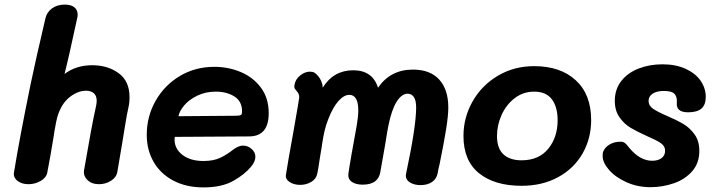

<svg xmlns="http://www.w3.org/2000/svg" viewBox="-20 -806 3122 836"><path d="M544 -383Q544 -358 539 -337Q533 -311 525.5 -265Q518 -219 514 -194L491 -58Q487 -34 463.5 -19Q440 -4 411 -4Q379 -4 360.5 -22.5Q342 -41 346 -65Q380 -264 398 -343Q401 -357 401 -367Q401 -390 388 -400.5Q375 -411 355 -411Q321 -411 287 -386Q253 -361 235 -313Q229 -298 224.5 -275Q220 -252 217 -234.5Q214 -217 213 -208Q200 -128 186 -55Q182 -33 157.5 -18.5Q133 -4 104 -4Q74 -4 55.5 -19Q37 -34 41 -56Q66 -209 113 -438Q135 -544 178 -727Q184 -753 206.5 -769.5Q229 -786 262 -786Q289 -786 303.5 -774.5Q318 -763 318 -743Q318 -735 317 -731Q279 -554 261 -484Q311 -522 382 -522Q449 -522 496.5 -487.5Q544 -453 544 -383Z M619 -219Q619 -299 657.5 -367Q696 -435 763 -475Q830 -515 913 -515Q974 -515 1028 -492.5Q1082 -470 1116 -424.5Q1150 -379 1150 -313Q1150 -212 1064 -212L741 -210L740 -199Q740 -158 774.5 -131.5Q809 -105 866 -105Q909 -105 938 -118.5Q967 -132 996 -155Q1019 -172 1038 -172Q1059 -172 1075.5 -157.5Q1092 -143 1092 -123Q1092 -103 1073 -80Q1045 -46 995 -18Q945 10 866 10Q791 10 735 -19.5Q679 -49 649 -101Q619 -153 619 -219ZM1007 -302Q1024 -302 1029 -305.5Q1034 -309 1034 -321Q1034 -365 1000.5 -386Q967 -407 920 -407Q875 -407 839 -389.5Q803 -372 782 -347Q761 -322 757 -300Z M1932 -338Q1932 -303 1922.5 -243.5Q1913 -184 1894 -91Q1888 -69 1886 -53Q1881 -27 1861 -13.5Q1841 0 1811 0Q1785 0 1766 -11Q1747 -22 1747 -41Q1747 -46 1748 -49Q1792 -256 1792 -338Q1792 -369 1782 -383.5Q1772 -398 1755 -398Q1729 -398 1707 -363Q1685 -328 1671 -258Q1668 -246 1657 -176L1636 -57Q1627 -2 1559 -2Q1529 -2 1511.5 -14.5Q1494 -27 1497 -50Q1501 -79 1511 -136Q1521 -193 1533 -258Q1540 -298 1540 -325Q1540 -393 1501 -393Q1478 -393 1454 -366.5Q1430 -340 1410 -289Q1399 -261 1393.5 -237.5Q1388 -214 1382 -176Q1380 -158 1378 -150L1371 -107Q1367 -76 1361 -48Q1356 -26 1334.5 -13.5Q1313 -1 1287 -1Q1260 -1 1241 -13.5Q1222 -26 1225 -45Q1233 -98 1258 -235Q1283 -377 1283 -382Q1283 -397 1273 -408Q1271 -411 1267 -415.5Q1263 -420 1262 -424Q1261 -428 1262 -435Q1266 -461 1287 -477.5Q1308 -494 1329 -494Q1341 -494 1348.5 -490Q1356 -486 1365 -475Q1374 -465 1379.5 -451Q1385 -437 1385 -428V-424Q1432 -500 1518 -500Q1602 -500 1626 -424Q1680 -503 1778 -503Q1853 -503 1892.5 -459.5Q1932 -416 1932 -338Z M1998 -214Q1998 -294 2037.5 -364Q2077 -434 2147.5 -476Q2218 -518 2306 -518Q2420 -518 2487 -456.5Q2554 -395 2554 -283Q2554 -203 2516.5 -137.5Q2479 -72 2410 -34.5Q2341 3 2251 3Q2134 3 2066 -51.5Q1998 -106 1998 -214ZM2408 -283Q2408 -340 2383 -373.5Q2358 -407 2306 -407Q2258 -407 2221 -378.5Q2184 -350 2164 -305.5Q2144 -261 2144 -214Q2144 -160 2172 -134Q2200 -108 2251 -108Q2326 -108 2367 -158Q2408 -208 2408 -283Z M2604 -127Q2604 -140 2606 -145Q2614 -165 2634.5 -177Q2655 -189 2681 -189Q2693 -189 2700 -184Q2707 -179 2712.5 -171.5Q2718 -164 2721 -161Q2767 -106 2820 -106Q2845 -106 2860.5 -117.5Q2876 -129 2876 -150Q2876 -170 2857 -183Q2838 -196 2798 -213Q2754 -233 2726 -249.5Q2698 -266 2677.5 -295Q2657 -324 2657 -367Q2657 -417 2685 -453Q2713 -489 2760.5 -507.5Q2808 -526 2865 -526Q2922 -526 2965 -506.5Q3008 -487 3030.5 -454.5Q3053 -422 3053 -384Q3053 -350 3034.5 -333.5Q3016 -317 2976 -317Q2923 -317 2927 -359Q2929 -383 2917.5 -396.5Q2906 -410 2871 -410Q2839 -410 2821.5 -398Q2804 -386 2804 -367Q2804 -346 2823.5 -332.5Q2843 -319 2885 -301Q2929 -282 2956.5 -265.5Q2984 -249 3004.5 -220.5Q3025 -192 3025 -149Q3025 -96 2994 -60.5Q2963 -25 2914 -8Q2865 9 2812 9Q2756 9 2708 -12.5Q2660 -34 2632 -66Q2604 -98 2604 -127Z"/></svg>

Font: Mali
Style: Bold Italic
Weight: 700
Italic angle: -10°
Version: Version 1.000; ttfautohint (v1.6)